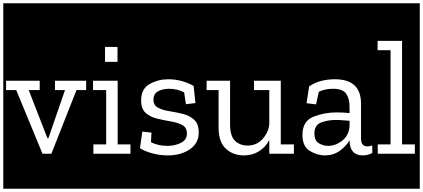

<svg xmlns="http://www.w3.org/2000/svg" viewBox="-32 -937 2578 1170"><path d="M-12 213V-917H517V213ZM434 -388H498V-445H303V-388H364L263 -95H257L143 -388H210V-445H5V-388H67L227 0H281Z M493 213V-917H794V213ZM608 -651V-560H684V-651ZM537 0H763V-57H685V-445H535V-388H615V-57H537Z M770 213V-917H1227V213ZM1179 -129Q1179 -182 1151 -207.5Q1123 -233 1082 -243Q1041 -253 1000 -259.5Q959 -266 931 -280.5Q903 -295 903 -330Q903 -364 930 -380Q957 -396 999 -396Q1048 -396 1090 -374L1101 -302L1159 -309L1148 -413Q1120 -430 1079.5 -442Q1039 -454 993 -454Q932 -454 880 -425Q828 -396 828 -325Q828 -273 856 -248.5Q884 -224 926 -214Q968 -204 1009.5 -197Q1051 -190 1079 -175Q1107 -160 1107 -123Q1107 -85 1070.5 -66.5Q1034 -48 987 -48Q934 -48 888 -70L891 -129L835 -135L821 -34Q850 -15 896.5 -2.5Q943 10 990 10Q1070 10 1124.5 -27Q1179 -64 1179 -129Z M1203 213V-917H1785V213ZM1609 0H1759V-57H1679V-445H1516V-388H1609V-184Q1607 -136 1570.5 -93Q1534 -50 1477 -50Q1430 -50 1400 -79Q1370 -108 1370 -180V-445H1222V-388H1300V-160Q1300 -71 1344.5 -30.5Q1389 10 1454 10Q1507 10 1547.5 -16Q1588 -42 1609 -84Z M1761 213V-917H2264V213ZM1852 -411 1836 -308 1894 -301 1911 -378Q1948 -396 1997 -396Q2057 -396 2077.5 -366Q2098 -336 2098 -288V-248Q2080 -250 2059.5 -251Q2039 -252 2019 -252Q1944 -252 1877.5 -225.5Q1811 -199 1811 -115Q1811 -44 1856.5 -17Q1902 10 1946 10Q2000 10 2038.5 -18Q2077 -46 2098 -82V-80Q2100 10 2179 10Q2210 10 2237 -5L2236 -51Q2223 -45 2206 -45Q2168 -45 2168 -93V-305Q2168 -454 2009 -454Q1965 -454 1926 -444Q1887 -434 1852 -411ZM2098 -167Q2094 -112 2053.5 -80Q2013 -48 1967 -48Q1938 -48 1911 -64Q1884 -80 1884 -123Q1884 -175 1924.5 -190.5Q1965 -206 2015 -206Q2037 -206 2058 -204Q2079 -202 2098 -201Z M2240 213V-917H2526V213ZM2270 0H2496V-57H2418V-688H2269V-631H2348V-57H2270Z"/></svg>

Font: Zilla Slab Highlight Regular
Style: Regular
Weight: 400
Designer: Typotheque Type Foundry
Foundry: Typotheque type foundry
Version: Version 1.1; 2017; ttfautohint (v1.6)